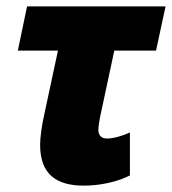

<svg xmlns="http://www.w3.org/2000/svg" viewBox="-20 -573 540 603"><path d="M243 10C295 10 349 -2 388 -22V-157C362 -145 335 -138 316 -138C300 -138 289 -146 289 -165C289 -177 292 -192 294 -204L339 -414H470L500 -553H65L36 -414H162L117 -204C111 -176 106 -141 106 -118C106 -26 157 10 243 10Z"/></svg>

Font: Noto Sans SemiCondensed Black
Style: Italic
Weight: 900
Width: 4
Italic angle: -12°
Designer: Monotype Design Team
Foundry: Monotype Imaging Inc.
Version: Version 2.013